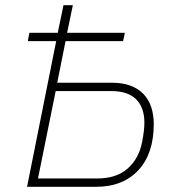

<svg xmlns="http://www.w3.org/2000/svg" viewBox="-20 -718 675 738"><path d="M196 -560H87L93 -592H202L224 -698H260L238 -592H460L453 -560H232L200 -400H410Q452 -400 482 -388.5Q512 -377 532 -356Q552 -335 561.5 -305.5Q571 -276 571 -241Q571 -128 512 -64Q453 0 349 0H84ZM353 -32Q428 -32 471 -70.5Q514 -109 526 -171Q531 -197 533 -215Q535 -233 535 -247Q535 -273 528 -295Q521 -317 506 -333.5Q491 -350 466.5 -359Q442 -368 407 -368H194L126 -32Z"/></svg>

Font: IBM Plex Sans ExtLt
Style: Italic
Weight: 200
Italic angle: -11°
Designer: Mike Abbink, Paul van der Laan, Pieter van Rosmalen
Foundry: Bold Monday
Version: Version 3.005